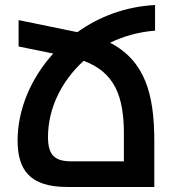

<svg xmlns="http://www.w3.org/2000/svg" viewBox="-20 -744 698 764"><path d="M597 -622V-724C480 -718 374 -678 288 -616L54 -664V-559L192 -531C103 -433 50 -308 50 -185C50 -70 97 0 247 0H594V-183C594 -369 557 -502 418 -574C472 -600 532 -617 597 -622ZM265 -102C198 -102 171 -126 171 -199C171 -313 225 -422 313 -502C437 -456 473 -360 473 -211V-102Z"/></svg>

Font: Noto Sans Armenian SemiCondensed SemiBold
Style: Regular
Weight: 600
Width: 4
Designer: Monotype Design Team
Foundry: Monotype Imaging Inc.
Version: Version 2.008